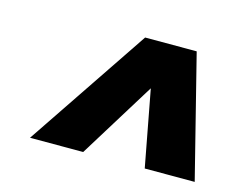

<svg xmlns="http://www.w3.org/2000/svg" viewBox="-56 -828 574 464"><g transform="rotate(15 231.0 -596.0)"><path d="M50 -443 256 -749H385L462 -443H337L301 -634L183 -443Z"/></g></svg>

Font: Saira ExtraBold
Style: Italic
Weight: 800
Italic angle: -12°
Designer: Hector Gatti with collaboration of the Omnibus-Type team
Foundry: Omnibus-Type
Version: Version 1.100; ttfautohint (v1.8.3)